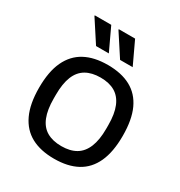

<svg xmlns="http://www.w3.org/2000/svg" viewBox="-173 -844 916 976"><g transform="rotate(30 285.0 -355.5)"><path d="M285 12Q205 12 150.5 -17.5Q96 -47 67.5 -108Q39 -169 39 -263Q39 -358 67.5 -418.5Q96 -479 150.5 -508.5Q205 -538 285 -538Q365 -538 419.5 -508.5Q474 -479 502 -418.5Q530 -358 530 -263Q530 -169 502 -108Q474 -47 419.5 -17.5Q365 12 285 12ZM285 -62Q336 -62 370 -82Q404 -102 421.5 -144.5Q439 -187 439 -252V-274Q439 -340 421.5 -382Q404 -424 370 -444Q336 -464 285 -464Q234 -464 199.5 -444Q165 -424 148 -382Q131 -340 131 -274V-252Q131 -187 148 -144.5Q165 -102 199.5 -82Q234 -62 285 -62ZM325 -591 241 -720 242 -723H337L399 -591ZM184 -591 100 -720 101 -723H197L259 -591Z"/></g></svg>

Font: Archivo SemiBold
Style: Regular
Weight: 400
Version: Version 2.001